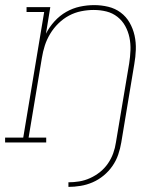

<svg xmlns="http://www.w3.org/2000/svg" viewBox="-38 -558 658 752"><path d="M230 174V156Q251 156 272.5 152.5Q294 149 315 139.5Q336 130 354 115.5Q372 101 385 82Q398 63 405.5 42Q413 21 416 0L468 -310Q472 -335 473 -361Q474 -387 469 -411Q464 -435 452.5 -456Q441 -477 422 -492Q403 -507 379 -513Q355 -519 329 -519Q305 -519 280 -514Q255 -509 232.5 -497Q210 -485 191 -466.5Q172 -448 158.5 -425.5Q145 -403 137.5 -379.5Q130 -356 126 -331L74 -19H143V0H-18V-19H53L135 -511H66V-530H159L142 -426Q155 -452 175.5 -474.5Q196 -497 221.5 -511.5Q247 -526 275 -532Q303 -538 331 -538Q359 -538 386 -531.5Q413 -525 434.5 -509Q456 -493 469.5 -469.5Q483 -446 489 -419Q495 -392 494 -363.5Q493 -335 488 -307L437 0Q433 24 425 47.5Q417 71 402.5 92Q388 113 368 129.5Q348 146 325 156Q302 166 277.5 170Q253 174 230 174Z"/></svg>

Font: Iosevka Curly Slab ThExObl
Style: Regular
Weight: 100
Width: 7
Italic angle: -9°
Monospace: yes
Designer: Belleve Invis
Foundry: Belleve Invis
Version: Version 11.1.0; ttfautohint (v1.8.3)